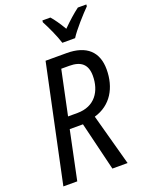

<svg xmlns="http://www.w3.org/2000/svg" viewBox="-171 -1021 843 1104"><g transform="rotate(-20 250.5 -469.0)"><path d="M296 -778H374C399 -819 468 -895 500 -927L501 -938H449C418 -915 382 -883 345 -846C322 -885 299 -918 281 -938H232L231 -927C251 -890 283 -821 296 -778ZM182 -369 239 -640H288C359 -640 396 -610 396 -540C396 -447 347 -369 239 -369ZM19 0H104L166 -297H247L319 0H412L326 -315C431 -345 483 -436 483 -548C483 -655 420 -714 299 -714H170Z"/></g></svg>

Font: Noto Sans Display SemiCondensed
Style: Italic
Weight: 400
Width: 4
Italic angle: -12°
Designer: Monotype Design Team
Foundry: Monotype Imaging Inc.
Version: Version 1.900